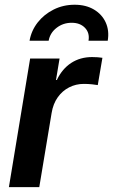

<svg xmlns="http://www.w3.org/2000/svg" viewBox="-20 -770 465 790"><path d="M16.6 0 104 -529.3H225.1L210.4 -440.9H213.9Q235.8 -486.8 272.9 -511Q310.1 -535.2 358.9 -535.2Q370.6 -535.2 381.8 -534.4Q393.1 -533.7 401.4 -532.2L382.3 -419.9Q375 -421.4 358.4 -423.1Q341.8 -424.8 324.7 -424.8Q292.5 -424.8 264.6 -410.6Q236.8 -396.5 217.8 -369.9Q198.7 -343.3 192.4 -305.2L141.6 0ZM287.1 -750.5Q333.5 -750.5 366.7 -730.7Q399.9 -710.9 415 -677.5Q430.2 -644 423.3 -602.5H344.2Q349.6 -634.8 329.6 -655.5Q309.6 -676.3 274.9 -676.3Q239.7 -676.3 212.9 -655.5Q186 -634.8 180.2 -602.5H101.6Q108.9 -644 135 -677.5Q161.1 -710.9 200.7 -730.7Q240.2 -750.5 287.1 -750.5Z"/></svg>

Font: Inter 24pt SemiBold
Style: Italic
Weight: 600
Italic angle: -9.3988°
Designer: Rasmus Andersson
Foundry: rsms
Version: Version 4.001;git-66647c0bb